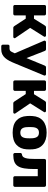

<svg xmlns="http://www.w3.org/2000/svg" viewBox="1125 -1695 761 3051"><g transform="rotate(90 1505.5 -169.5)"><path d="M84 0Q73 0 66 -7Q59 -14 59 -25V-495Q59 -506 66 -513Q73 -520 84 -520H199Q210 -520 217.5 -513Q225 -506 225 -495V-329H278L387 -504Q391 -509 397 -514.5Q403 -520 415 -520H543Q552 -520 558.5 -514Q565 -508 565 -500Q565 -493 560 -486L423 -268L583 -33Q587 -29 587 -20Q587 -12 581 -6Q575 0 565 0H424Q413 0 406.5 -4.5Q400 -9 395 -16L276 -198H225V-25Q225 -14 217.5 -7Q210 0 199 0Z M715 191Q704 191 697 184Q690 177 690 166V85Q690 60 715 60H750Q777 60 791 44.5Q805 29 822 -12L827 -24L628 -486Q625 -494 625 -498Q627 -507 633 -513.5Q639 -520 649 -520H761Q775 -520 781 -513.5Q787 -507 790 -499L903 -210L1022 -499Q1025 -507 1031.5 -513.5Q1038 -520 1052 -520H1159Q1168 -520 1174.5 -513.5Q1181 -507 1181 -499Q1181 -497 1180.5 -494Q1180 -491 1178 -486L988 -28Q968 22 947 62Q926 102 900 131Q874 160 841 175.5Q808 191 764 191Z M1283 0Q1272 0 1265 -7Q1258 -14 1258 -25V-495Q1258 -506 1265 -513Q1272 -520 1283 -520H1398Q1409 -520 1416.5 -513Q1424 -506 1424 -495V-329H1477L1586 -504Q1590 -509 1596 -514.5Q1602 -520 1614 -520H1742Q1751 -520 1757.5 -514Q1764 -508 1764 -500Q1764 -493 1759 -486L1622 -268L1782 -33Q1786 -29 1786 -20Q1786 -12 1780 -6Q1774 0 1764 0H1623Q1612 0 1605.5 -4.5Q1599 -9 1594 -16L1475 -198H1424V-25Q1424 -14 1416.5 -7Q1409 0 1398 0Z M2088 10Q1961 10 1895.5 -50Q1830 -110 1824 -215Q1822 -235 1822 -260Q1822 -285 1824 -305Q1830 -411 1898 -470.5Q1966 -530 2088 -530Q2210 -530 2278.5 -470.5Q2347 -411 2353 -305Q2354 -285 2354 -260Q2354 -235 2353 -215Q2347 -110 2281 -50Q2215 10 2088 10ZM2088 -112Q2133 -112 2153.5 -139Q2174 -166 2177 -220Q2178 -235 2178 -260Q2178 -285 2177 -300Q2174 -353 2153.5 -380.5Q2133 -408 2088 -408Q2044 -408 2023 -380.5Q2002 -353 2000 -300Q1999 -285 1999 -260Q1999 -235 2000 -220Q2002 -166 2023 -139Q2044 -112 2088 -112Z M2437 0Q2426 0 2418.5 -7.5Q2411 -15 2411 -26V-113Q2411 -124 2417.5 -130Q2424 -136 2435 -138Q2457 -140 2470.5 -154Q2484 -168 2492 -194.5Q2500 -221 2503 -260.5Q2506 -300 2506 -354V-495Q2506 -506 2513 -513Q2520 -520 2531 -520H2923Q2934 -520 2941.5 -513Q2949 -506 2949 -495V-25Q2949 -14 2941.5 -7Q2934 0 2923 0H2805Q2794 0 2787 -7Q2780 -14 2780 -25V-389H2666V-336Q2666 -240 2655.5 -175.5Q2645 -111 2619 -72Q2593 -33 2549 -16.5Q2505 0 2437 0Z"/></g></svg>

Font: Fz Rubik
Style: Bold
Weight: 700
Designer: Hubert and Fischer
Foundry: Hubert and Fischer
Version: Vit hóa bi FontZin.com